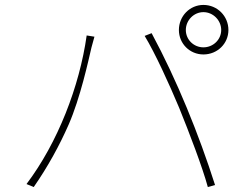

<svg xmlns="http://www.w3.org/2000/svg" viewBox="-20 -766 996 775"><path d="M730.1 -644.9C730.1 -683.9 762.1 -717 801.1 -717C840.2 -717 872.9 -683.9 872.9 -644.9C872.9 -605.8 840.2 -574.9 801.1 -574.9C762.1 -574.9 730.1 -605.8 730.1 -644.9ZM702.1 -644.9C702.1 -589.8 746.1 -546.2 801.1 -546.2C857.2 -546.2 902 -589.8 902 -644.9C902 -701 857.2 -746.1 801.1 -746.1C746.1 -746.1 702.1 -701 702.1 -644.9ZM87 -23.1 116.1 -11C173.3 -93 221.2 -181.1 257.1 -263.1C304 -370 337 -522 349.1 -573.9C354 -593 357.2 -601.9 361.2 -617.9L329.9 -622.9C300.8 -416.9 213.1 -190 87 -23.1ZM703.1 -331C744 -230.1 796.9 -92 818.9 -11L848 -19.2C783 -223 693.9 -443.2 592 -632.1L563.9 -621.1C605.8 -552.2 663 -426.8 703.1 -331Z"/></svg>

Font: Karasuma Gothic
Style: Thin
Weight: 200
Designer: Rasmus Andersson / Ryoko Ishizuka
Foundry: rsms
Version: Version 1.00